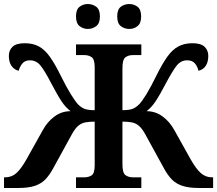

<svg xmlns="http://www.w3.org/2000/svg" viewBox="-20 -935 1080 955"><path d="M0 0V-53H6Q38 -53 61.5 -74Q85 -95 112 -143L193 -288Q216 -330 251.5 -356Q287 -382 331 -382Q307 -400 286.5 -430.5Q266 -461 233 -524Q202 -584 181 -609.5Q160 -635 129 -635Q104 -635 91 -619Q78 -603 73 -583Q51 -588 37.5 -607Q24 -626 24 -657Q24 -685 42.5 -702.5Q61 -720 103 -720Q144 -720 173.5 -704Q203 -688 228.5 -652Q254 -616 283 -557Q310 -502 332.5 -466Q355 -430 368 -416Q384 -400 401 -393.5Q418 -387 451 -387V-600Q451 -640 436 -650.5Q421 -661 400 -661H358V-714H683V-661H641Q619 -661 604 -650Q589 -639 589 -596V-387Q622 -387 639 -393.5Q656 -400 672 -416Q686 -430 708 -466Q730 -502 757 -557Q786 -616 811.5 -652Q837 -688 867 -704Q897 -720 937 -720Q979 -720 997.5 -702.5Q1016 -685 1016 -657Q1016 -626 1003 -607Q990 -588 967 -583Q963 -603 950 -619Q937 -635 911 -635Q880 -635 859.5 -609.5Q839 -584 807 -524Q774 -461 753.5 -430.5Q733 -400 709 -382Q753 -382 788.5 -356Q824 -330 847 -288L928 -143Q955 -95 979 -74Q1003 -53 1034 -53H1040V0H969Q918 0 886 -11Q854 -22 834 -43Q814 -64 797 -95L702 -268Q686 -297 670 -310Q654 -323 634.5 -326.5Q615 -330 589 -330V-118Q589 -75 604 -64Q619 -53 641 -53H683V0H358V-53H400Q421 -53 436 -63Q451 -73 451 -113V-330Q425 -330 405.5 -326.5Q386 -323 370 -310Q354 -297 338 -268L243 -95Q226 -64 206 -43Q186 -22 154.5 -11Q123 0 71 0ZM623 -791Q599 -791 581 -805Q563 -819 563 -853Q563 -888 581 -901.5Q599 -915 623 -915Q646 -915 664 -901.5Q682 -888 682 -853Q682 -819 664 -805Q646 -791 623 -791ZM417 -791Q394 -791 376 -805Q358 -819 358 -853Q358 -888 376 -901.5Q394 -915 417 -915Q440 -915 458.5 -901.5Q477 -888 477 -853Q477 -819 458.5 -805Q440 -791 417 -791Z"/></svg>

Font: NotoSerif-Bold
Style: Regular
Weight: 700
Designer: Monotype Design Team
Foundry: Monotype Imaging Inc.
Version: Version 2.007; ttfautohint (v1.8) -l 8 -r 50 -G 200 -x 14 -D